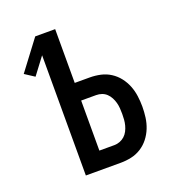

<svg xmlns="http://www.w3.org/2000/svg" viewBox="-124 -769 797 869"><g transform="rotate(-20 275.0 -335.0)"><path d="M142 0V-579L81 -498L35 -528L142 -670H238V-411H310Q336 -411 361.5 -405.5Q387 -400 409 -386Q431 -372 447 -351.5Q463 -331 472.5 -307Q482 -283 485.5 -257Q489 -231 489 -206Q489 -180 485.5 -154Q482 -128 472.5 -104Q463 -80 447 -59.5Q431 -39 409 -25Q387 -11 361.5 -5.5Q336 0 310 0ZM238 -85H310Q324 -85 337 -90Q350 -95 360 -104Q370 -113 376.5 -125.5Q383 -138 386.5 -151.5Q390 -165 391 -178.5Q392 -192 392 -206Q392 -219 391 -233Q390 -247 386.5 -260Q383 -273 376.5 -285.5Q370 -298 360 -307.5Q350 -317 337 -321.5Q324 -326 310 -326H238Z"/></g></svg>

Font: Lode Dark
Style: Bold
Weight: 700
Monospace: yes
Designer: Belleve Invis
Foundry: Belleve Invis
Version: Version 29.2.0; ttfautohint (v1.8.3)